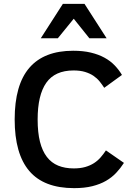

<svg xmlns="http://www.w3.org/2000/svg" viewBox="-20 -950 688 984"><path d="M615.2 -115.2Q597.7 -87.9 575.4 -64.2Q553.2 -40.5 523.2 -23.2Q493.2 -5.9 453.1 4.2Q413.1 14.2 359.9 14.2Q205.1 14.2 130.1 -73.7Q55.2 -161.6 55.2 -337.9Q55.2 -515.1 130.4 -602.5Q205.6 -689.9 355 -689.9Q406.2 -689.9 445.8 -680.4Q485.4 -670.9 515.6 -654.3Q545.9 -637.7 567.6 -615Q589.4 -592.3 605 -565.9L514.2 -500Q503.4 -516.6 490.5 -532.7Q477.5 -548.8 459.2 -561.3Q440.9 -573.7 416 -581.3Q391.1 -588.9 356.9 -588.9Q261.7 -588.9 217.3 -525.9Q172.9 -462.9 172.9 -337.9Q172.9 -271 184.8 -223.6Q196.8 -176.3 220.2 -145.8Q243.7 -115.2 278.3 -101.1Q313 -86.9 357.9 -86.9Q391.6 -86.9 417 -94.2Q442.4 -101.6 461.7 -114Q481 -126.5 495.6 -143.3Q510.3 -160.2 522.9 -179.2ZM438 -753.9 357.9 -854 276.4 -753.9H189L302.2 -930.2H413.1L526.4 -753.9Z"/></svg>

Font: Lorenzo Sans Medium
Style: Regular
Weight: 500
Foundry: Intel Corporation
Version: Version 1.00; ttfautohint (v1.5)